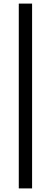

<svg xmlns="http://www.w3.org/2000/svg" viewBox="-20 -828 284 1068"><path d="M84.5 220V-808H158.5V220Z"/></svg>

Font: Encode Sans Condensed Thin
Style: Regular
Weight: 400
Version: Version 3.002